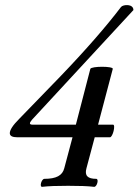

<svg xmlns="http://www.w3.org/2000/svg" viewBox="-20 -720 537 744"><path d="M143 4C169 1 201 0 244 0C287 0 320 1 345 4C356 4 364 -27 353 -27C320 -27 307 -39 315 -68L347 -188H406C417 -188 429 -237 418 -237H360L417 -453C420 -464 333 -464 330 -453L274 -237H105C99 -237 96 -239 96 -242C96 -245 98 -249 104 -256L497 -681C497 -706 457 -703 449 -693C392 -618 312 -526 213 -423L55 -260C29 -234 18 -216 18 -204C18 -193 28 -188 48 -188H261L229 -68C222 -40 198 -27 152 -27C141 -27 132 4 143 4Z"/></svg>

Font: Junicode Two Beta SemiCondensed Medium
Style: Italic
Weight: 500
Width: 4
Italic angle: -10°
Version: Version 1.063